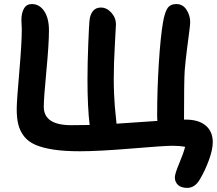

<svg xmlns="http://www.w3.org/2000/svg" viewBox="-20 -746 1065 942"><path d="M898.9 175.8Q868.7 175.8 853.3 161.4Q837.9 147 837.9 124Q837.9 106.4 859.6 54.9Q881.3 3.4 888.2 -25.9Q861.3 -30.8 827.1 -30.8Q785.6 -30.8 625.5 -17.3Q465.3 -3.9 372.1 -3.9Q296.4 -3.9 242.9 -12Q189.5 -20 154.1 -35.4Q118.7 -50.8 98.4 -76.7Q78.1 -102.5 70.1 -134.3Q62 -166 62 -210.9Q62 -249 74.5 -391.6Q86.9 -534.2 86.9 -602.1Q86.9 -608.9 85.9 -625.7Q85 -642.6 85 -647Q85 -682.6 97.7 -704.3Q110.4 -726.1 136.2 -726.1Q173.3 -726.1 196.8 -691.7Q220.2 -657.2 220.2 -596.2Q220.2 -530.3 207.5 -397.2Q194.8 -264.2 194.8 -222.2Q194.8 -131.8 330.1 -131.8Q390.1 -131.8 419.9 -132.8Q409.2 -219.7 409.2 -356Q409.2 -434.1 413.1 -531.2Q417 -628.4 418.9 -643.1Q421.4 -673.3 435.5 -691.2Q449.7 -709 475.1 -709Q503.4 -709 526.1 -684.1Q548.8 -659.2 548.8 -626Q548.8 -617.7 543.5 -525.6Q538.1 -433.6 538.1 -356.9Q538.1 -320.3 539.8 -283.2Q541.5 -246.1 543.2 -226.1Q544.9 -206.1 548.1 -175.3Q551.3 -144.5 551.8 -139.2Q567.9 -140.1 642.3 -145.3Q716.8 -150.4 752 -152.8Q751 -160.6 751 -178.2Q751 -307.6 759.3 -437Q767.6 -566.4 779.8 -637.2Q788.6 -686.5 802.2 -706.3Q815.9 -726.1 845.2 -726.1Q877 -726.1 895 -698.2Q913.1 -670.4 913.1 -637.2Q913.1 -625 908.7 -592.3Q904.3 -559.6 897.5 -505.6Q890.6 -451.7 886.2 -399.9Q882.8 -349.6 882.8 -159.2H891.1Q954.6 -159.2 989.3 -129.9Q1023.9 -100.6 1023.9 -48.8Q1023.9 -11.7 1004.6 40.5Q985.4 92.8 960 134.8Q936 175.8 898.9 175.8Z"/></svg>

Font: Shantell Sans Bouncy
Style: Regular
Weight: 600
Designer: Stephen Nixon, Anya Danilova, Shantell Martin
Foundry: Arrow Type
Version: Version 1.006;[9816181b4]